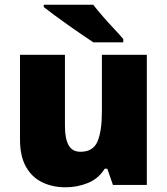

<svg xmlns="http://www.w3.org/2000/svg" viewBox="-20 -786 710 816"><path d="M604 -553V0H460L436 -69H425Q399 -27 354 -8.5Q309 10 258 10Q204 10 160 -11Q116 -32 90.5 -77Q65 -122 65 -193V-553H256V-251Q256 -197 271.5 -169Q287 -141 322 -141Q376 -141 394.5 -185Q413 -229 413 -311V-553ZM376 -766Q393 -744 416.5 -717Q440 -690 464 -664.5Q488 -639 504 -620V-606H377Q357 -619 328.5 -638.5Q300 -658 269.5 -679.5Q239 -701 211.5 -721.5Q184 -742 166 -756V-766Z"/></svg>

Font: Noto Sans Syriac Western Black
Style: Regular
Weight: 900
Designer: Patrick Giasson and the Monotype Design Team
Foundry: Monotype Imaging Inc.
Version: Version 3.000; ttfautohint (v1.8.4.7-5d5b)